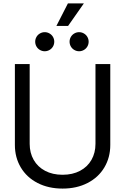

<svg xmlns="http://www.w3.org/2000/svg" viewBox="-20 -1108 743 1140"><path d="M68.4 -247.1V-727.5H156.2V-253.9Q156.2 -200.7 179.9 -158.9Q203.6 -117.2 247.8 -93.8Q292 -70.3 351.6 -70.3Q411.1 -70.3 455.3 -93.8Q499.5 -117.2 523.2 -158.9Q546.9 -200.7 546.9 -253.9V-727.5H634.8V-247.1Q634.8 -172.9 599.6 -113.8Q564.5 -54.7 500 -21.5Q435.5 11.7 351.6 11.7Q267.6 11.7 203.1 -21.5Q138.7 -54.7 103.5 -113.8Q68.4 -172.9 68.4 -247.1ZM393.1 -860.4Q393.1 -875.5 400.6 -888.7Q408.2 -901.9 421.4 -909.4Q434.6 -917 449.7 -917Q464.8 -917 478 -909.4Q491.2 -901.9 498.8 -888.7Q506.3 -875.5 506.3 -860.4Q506.3 -845.2 498.8 -832Q491.2 -818.8 478 -811.3Q464.8 -803.7 449.7 -803.7Q434.6 -803.7 421.4 -811.3Q408.2 -818.8 400.6 -832Q393.1 -845.2 393.1 -860.4ZM189 -860.4Q189 -875.5 196.5 -888.7Q204.1 -901.9 217.3 -909.4Q230.5 -917 245.6 -917Q260.7 -917 273.9 -909.4Q287.1 -901.9 294.7 -888.7Q302.2 -875.5 302.2 -860.4Q302.2 -845.2 294.7 -832Q287.1 -818.8 273.9 -811.3Q260.7 -803.7 245.6 -803.7Q230.5 -803.7 217.3 -811.3Q204.1 -818.8 196.5 -832Q189 -845.2 189 -860.4ZM383.3 -1087.9H478L384.3 -954.1H314.9Z"/></svg>

Font: Intratopia Thin
Style: Regular
Weight: 100
Designer: Rasmus Andersson
Foundry: rsms
Version: Version 3.000;Glyphs 3.2.3 (3260)